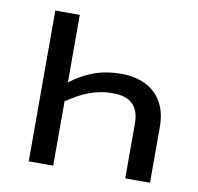

<svg xmlns="http://www.w3.org/2000/svg" viewBox="-65 -604 694 672"><g transform="rotate(10 281.5 -268.0)"><path d="M166 -536H79V0H166V-229C219 -264 264 -286 329 -286C390 -286 422 -257 422 -195V0H510V-200C510 -297 450 -358 346 -358C269 -358 217 -334 166 -296Z"/></g></svg>

Font: Noto Sans Thai
Style: Regular
Weight: 400
Designer: Monotype Design Team
Foundry: Monotype Imaging Inc.
Version: Version 1.901